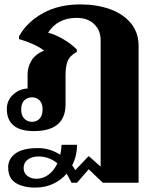

<svg xmlns="http://www.w3.org/2000/svg" viewBox="-20 -584 701 870"><path d="M608 -376V244H446L382 183L329 244H304Q291 218 282 203Q256 233 219.5 249.5Q183 266 140 266Q84 266 50.5 244.5Q17 223 17 174Q17 136 50 111.5Q83 87 153 87Q205 87 253 117Q258 96 259 72H329Q329 123 307 165Q316 177 321 187L382 123L436 171V-402Q436 -446 407 -474.5Q378 -503 327 -503Q241 -503 198 -436Q232 -427 267.5 -406Q303 -385 328 -360V-349Q297 -332 287 -308.5Q277 -285 277 -241V-111Q277 10 133 10Q72 10 41.5 -15.5Q11 -41 11 -90Q11 -129 39 -155Q67 -181 105 -183V-248Q105 -279 122 -308.5Q139 -338 180 -355Q136 -387 66 -407V-419Q101 -483 173 -523.5Q245 -564 344 -564Q417 -564 477 -543Q537 -522 572.5 -479.5Q608 -437 608 -376ZM173 -88Q173 -115 159.5 -129Q146 -143 125 -143Q104 -143 90 -129Q76 -115 76 -88Q76 -61 90 -46.5Q104 -32 125 -32Q146 -32 159.5 -46.5Q173 -61 173 -88ZM240 156Q202 125 154 125Q125 125 106 139Q87 153 87 177Q87 200 104 213Q121 226 145 226Q175 226 200 207.5Q225 189 240 156Z"/></svg>

Font: Trirong ExtraBold
Style: Regular
Weight: 800
Designer: Katatrad Team
Foundry: CadsonDemak
Version: Version 1.001